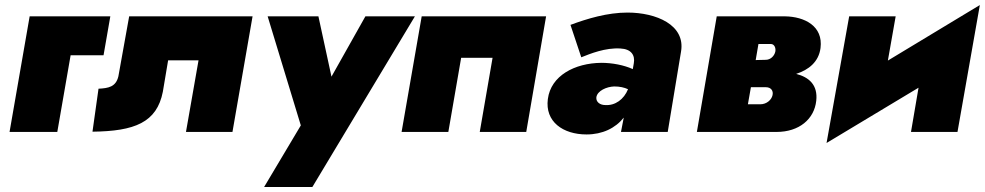

<svg xmlns="http://www.w3.org/2000/svg" viewBox="-20 -525 3919 764"><path d="M98 -460 18 0H208L261 -305H392L419 -460Z M985 -460H494L451 -221C441 -179 411 -174 372 -172L348 -1C515 -3 604 -37 628 -160L649 -285H770L720 0H905Z M1631 -460H1434L1299 -220L1247 -460H1045L1177 -26L1031 219H1223Z M2153 -460H1658L1578 0H1764L1815 -295H1940L1889 0H2074Z M2293 -297C2328 -311 2389 -336 2449 -332C2491 -330 2508 -306 2502 -273L2498 -250C2463 -266 2416 -275 2373 -275C2267 -274 2172 -224 2160 -131C2148 -41 2220 10 2314 10C2377 10 2429 -15 2462 -57L2451 0H2637L2690 -320C2708 -426 2591 -475 2477 -475C2397 -475 2317 -451 2250 -426ZM2353 -138C2357 -164 2394 -180 2424 -181C2446 -181 2464 -177 2479 -170C2463 -130 2428 -104 2388 -107C2369 -107 2351 -118 2353 -138Z M2832 -460 2753 0H3070C3160 0 3220 -51 3228 -124C3235 -187 3199 -218 3148 -231C3198 -247 3238 -279 3245 -334C3256 -421 3182 -459 3103 -460ZM3047 -350C3062 -350 3068 -333 3065 -319C3061 -302 3046 -287 3027 -287L2987 -286L2998 -350ZM3027 -178C3049 -178 3058 -163 3054 -146C3050 -128 3031 -110 3005 -110H2956L2968 -178Z M3544 -460H3359L3269 44L3635 -176L3605 0H3790L3879 -505L3513 -284Z"/></svg>

Font: Jost* Black
Style: Italic
Weight: 900
Italic angle: -10°
Version: Version 3.7